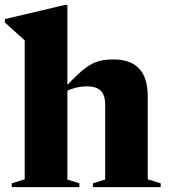

<svg xmlns="http://www.w3.org/2000/svg" viewBox="-30 -765 692 785"><path d="M294.5 0H18V-15.5L71 -32V-600Q61 -609 40 -628Q19 -647 -10 -673V-687L236 -745H245.5V-418Q289 -464 318.2 -486Q347.5 -508 373.8 -515Q400 -522 434 -522Q574 -522 574 -371.5V-32L627 -15.5V0H350V-15.5L400 -31V-336.5Q400 -377 381.5 -394.5Q363 -412 324.5 -412Q304.5 -412 284.8 -407.5Q265 -403 245.5 -394.5V-31L294.5 -15.5Z"/></svg>

Font: Newsreader 72pt
Style: Bold
Weight: 700
Designer: Hugues Gentile
Foundry: Production Type
Version: Version 1.003; ttfautohint (v1.8.3)